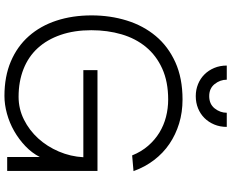

<svg xmlns="http://www.w3.org/2000/svg" viewBox="-106 -898 1015 842"><g transform="rotate(90 401.0 -476.5)"><path d="M668 -144Q650 -109 620 -80.5Q590 -52 554 -31.5Q518 -11 478 0Q438 11 400 11Q315 11 249 -17Q183 -45 138 -96Q93 -147 70 -217Q47 -287 47 -371Q47 -453 69.5 -525.5Q92 -598 137.5 -652.5Q183 -707 252.5 -738.5Q322 -770 416 -770Q472 -770 521 -755Q570 -740 610.5 -712.5Q651 -685 681.5 -645Q712 -605 730 -555L661 -549Q645 -589 619 -619Q593 -649 561 -668.5Q529 -688 492 -697.5Q455 -707 416 -707Q338 -707 280.5 -681Q223 -655 185.5 -609.5Q148 -564 130 -502.5Q112 -441 112 -370Q112 -295 132.5 -235.5Q153 -176 190.5 -135Q228 -94 282.5 -72.5Q337 -51 404 -51Q457 -51 504 -74.5Q551 -98 586.5 -137Q622 -176 644 -227.5Q666 -279 669 -335H287V-397H729V-1H668ZM329 -964Q329 -935 348 -911Q367 -887 401 -887Q436 -887 455 -911Q474 -935 474 -964H536Q536 -934 525.5 -909Q515 -884 497 -866Q479 -848 454.5 -838Q430 -828 401 -828Q373 -828 348.5 -838Q324 -848 306 -866Q288 -884 277.5 -909Q267 -934 267 -964Z"/></g></svg>

Font: Milkman
Style: Regular
Weight: 300
Designer: Giulia Boggio / Martin Desinde
Version: Version 1.000